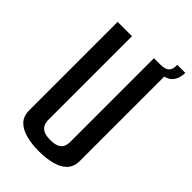

<svg xmlns="http://www.w3.org/2000/svg" viewBox="-209 -740 815 815"><g transform="rotate(45 198.5 -332.5)"><path d="M193 5Q150 5 115.5 -4Q81 -13 61 -33.5Q41 -54 41 -89V-620H127V-117Q127 -103 132.5 -90.5Q138 -78 152.5 -70.5Q167 -63 193 -63Q220 -63 234.5 -70.5Q249 -78 254 -90.5Q259 -103 259 -117V-620H345V-89Q345 -54 325 -33.5Q305 -13 270.5 -4Q236 5 193 5ZM303 -591 299 -620Q327 -620 338.5 -632Q350 -644 349 -670H397Q397 -633 376.5 -612Q356 -591 303 -591Z"/></g></svg>

Font: Smooch Sans Thin SemiBold
Style: Regular
Weight: 600
Version: Version 1.010